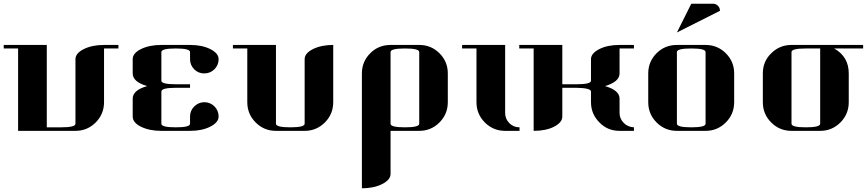

<svg xmlns="http://www.w3.org/2000/svg" viewBox="-20 -702 4650 1030"><path d="M0 -441.9V-460.9H231V-19H308.1Q384.8 -19 384.8 -38.1V-384.8Q384.8 -416.5 430.2 -439Q474.6 -460.9 538.1 -460.9H615.2V-441.9H538.1V-153.8Q538.1 -89.8 493.2 -44.9Q448.2 0 384.8 0H77.1V-441.9Z M691.9 -77.1V-172.9Q691.9 -218.3 769.5 -240.2Q691.9 -262.7 691.9 -308.1V-384.8Q691.9 -417 736.8 -439Q781.7 -460.9 845.7 -460.9H999.5Q1064 -460.9 1108.4 -438.5Q1152.8 -416 1152.8 -384.3Q1152.8 -353 1130.4 -330.6Q1107.9 -308.1 1075.7 -308.1Q1043.9 -308.1 1022 -330.1Q999.5 -352.5 999.5 -384.8V-422.9Q999.5 -441.9 922.9 -441.9Q845.7 -441.9 845.7 -422.9V-269Q845.7 -250 922.9 -250H999.5V-231H922.9Q845.7 -231 845.7 -210.9V-38.1Q845.7 -19 922.9 -19Q999.5 -19 999.5 -38.1V-77.1Q999.5 -108.4 1022 -130.9Q1044.9 -153.3 1075.7 -153.8Q1107.9 -153.8 1130.9 -130.9Q1152.8 -108.4 1152.8 -76.7Q1152.8 -45.4 1107.9 -22.5Q1063.5 0 999.5 0H845.7Q781.7 0 736.8 -22Q691.9 -43.9 691.9 -77.1Z M1229.5 -441.9V-460.9H1460.4V-38.1Q1460.4 -19 1537.6 -19Q1614.3 -19 1614.3 -38.1V-384.8Q1614.3 -416.5 1659.7 -439Q1704.1 -460.9 1767.6 -460.9V-153.8Q1767.6 -89.8 1722.7 -44.9Q1677.7 0 1614.3 0H1460.4Q1396.5 0 1351.6 -44.9Q1306.6 -89.8 1306.6 -153.8V-441.9ZM1460.4 -4.9Z M1921.4 -308.1Q1921.4 -371.6 1966.3 -416.5Q2010.7 -460.9 2075.2 -460.9H2229Q2293 -460.9 2337.9 -416Q2382.3 -371.6 2382.3 -308.1V-153.8Q2382.3 -89.8 2337.4 -44.9Q2292.5 0 2229 0H2075.2V231Q2075.2 262.7 2029.8 285.6Q1984.9 308.1 1921.4 308.1ZM2075.2 -38.1Q2075.2 -19 2152.3 -19Q2229 -19 2229 -38.1V-422.9Q2229 -441.9 2152.3 -441.9Q2075.2 -441.9 2075.2 -422.9Z M2459 -441.9V-460.9H2689.9V-96.2Q2689.9 -64 2711.9 -42Q2733.9 -19 2767.1 -19V0H2689.9Q2626 0 2581.1 -44.9Q2536.1 -89.8 2536.1 -153.8V-441.9Z M2765.6 -441.9V-460.9H2996.6V-250H3073.7Q3150.4 -250 3150.4 -269V-384.8Q3150.4 -416 3195.8 -439Q3239.3 -460.9 3303.7 -460.9H3380.9V-441.9H3303.7V-308.1Q3303.7 -263.2 3225.6 -240.2Q3303.7 -217.8 3303.7 -172.9V-96.2Q3303.7 -64.9 3326.7 -42Q3348.1 -20.5 3380.9 -19V0H3303.7Q3239.3 0 3195.8 -44.9Q3150.4 -90.3 3150.4 -153.8V-210.9Q3150.4 -229.5 3073.7 -231H2996.6V-77.1Q2996.6 -44.9 2951.7 -22Q2908.2 0 2842.8 0V-441.9Z M3457.5 -308.1Q3457.5 -371.6 3502.4 -416.5Q3546.9 -460.9 3611.3 -460.9H3765.1Q3829.1 -460.9 3874 -416Q3918.5 -371.6 3918.5 -308.1V-153.8Q3918.5 -89.8 3873.5 -44.9Q3828.6 0 3765.1 0H3611.3Q3547.4 0 3502.4 -44.9Q3457.5 -89.8 3457.5 -153.8ZM3611.3 -38.1Q3611.3 -19 3688.5 -19Q3765.1 -19 3765.1 -38.1V-422.9Q3765.1 -441.9 3688.5 -441.9Q3611.3 -441.9 3611.3 -422.9ZM3611.3 -527.8 3688.5 -682.1H3804.2Q3820.3 -682.1 3831.5 -670.9Q3842.3 -660.2 3842.3 -644Z M4072.3 -153.8V-308.1Q4072.3 -372.6 4117.2 -416Q4162.1 -460.9 4226.1 -460.9H4610.4V-441.9H4455.1Q4533.2 -397.9 4533.2 -308.1V-153.8Q4533.2 -89.8 4488.3 -44.9Q4443.4 0 4379.9 0H4226.1Q4162.1 0 4117.2 -44.9Q4072.3 -89.8 4072.3 -153.8ZM4226.1 -38.1Q4226.1 -19 4303.2 -19Q4379.9 -19 4379.9 -38.1V-441.9H4303.2Q4226.1 -441.9 4226.1 -422.9Z"/></svg>

Font: Hjet
Style: Regular
Weight: 400
Designer: T. Christopher White
Version: Version 1.2